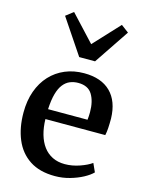

<svg xmlns="http://www.w3.org/2000/svg" viewBox="-130 -954 788 1041"><g transform="rotate(15 264.0 -433.0)"><path d="M282.5 11Q196 11 140 -26Q84 -63 56.8 -128.2Q29.5 -193.5 29.5 -278.5Q29.5 -345.5 48.8 -399Q68 -452.5 103.2 -490.5Q138.5 -528.5 186.8 -548.8Q235 -569 293 -569Q389.5 -569 441.8 -517.2Q494 -465.5 496.5 -369Q496.5 -338 495 -315Q493.5 -292 489.5 -274.5H153.5Q154.5 -227.5 165.5 -189Q176.5 -150.5 197 -123Q217.5 -95.5 247.8 -80.5Q278 -65.5 317.5 -65.5Q359 -65.5 401 -80.2Q443 -95 466 -112L487.5 -64.5Q470 -46.5 438 -29.2Q406 -12 365.5 -0.5Q325 11 282.5 11ZM153.5 -330H375Q376 -339.5 376.8 -351.5Q377.5 -363.5 377.5 -373Q377.5 -433.5 354.2 -471.8Q331 -510 275.5 -510Q250.5 -510 229.2 -501.2Q208 -492.5 191.8 -472Q175.5 -451.5 165.8 -416.8Q156 -382 153.5 -330ZM243.5 -646.5 111.5 -843 153.5 -875.5 288 -731 422 -875 464.5 -843 332.5 -646.5Z"/></g></svg>

Font: Merriweather 20pt SemiBold
Style: Regular
Weight: 600
Version: Version 2.100